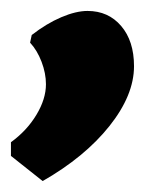

<svg xmlns="http://www.w3.org/2000/svg" viewBox="-54 -209 305 351"><path d="M106 -189Q144 -189 167.5 -161.5Q191 -134 191 -88Q191 -35 146 21.5Q101 78 24 122L-34 76V51Q-5 30 12.5 1Q30 -28 30 -55Q30 -75 22 -96Q14 -117 1 -131L4 -145Q31 -166 58 -177.5Q85 -189 106 -189Z"/></svg>

Font: Alegreya Black
Style: Italic
Weight: 900
Italic angle: -7°
Designer: Juan Pablo del Peral
Foundry: Huerta Tipografica
Version: Version 2.007; ttfautohint (v1.6)